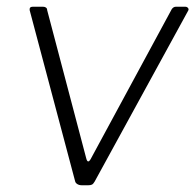

<svg xmlns="http://www.w3.org/2000/svg" viewBox="-20 -550 580 570"><path d="M530 -530Q535 -530 538 -526.5Q541 -523 539 -519L261 -11Q257 -4 253 -2Q249 0 242 0H223Q215 0 209.5 -3.5Q204 -7 203 -12L68 -520Q67 -530 77 -530H108Q113 -530 116.5 -527.5Q120 -525 120 -520L236 -80Q241 -60 252 -83L490 -523Q495 -530 502 -530H530Z"/></svg>

Font: Libre Franklin Thin ExtraLight
Style: Italic
Weight: 250
Italic angle: -8°
Version: Version 3.000